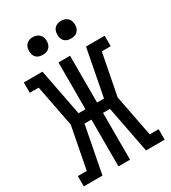

<svg xmlns="http://www.w3.org/2000/svg" viewBox="-224 -1062 1048 1176"><g transform="rotate(-30 300.0 -474.0)"><path d="M14 0V-73H77L134 -368L77 -662H14V-735H146L210 -404H259V-735H341V-404H390L454 -735H586V-661H523L466 -368L523 -74H586V0H454L390 -331H341V0H259V-331H210L146 0ZM400 -823Q387 -823 375 -826.5Q363 -830 354 -839Q345 -848 341.5 -860Q338 -872 338 -885Q338 -898 341.5 -910Q345 -922 354 -931Q363 -940 375 -944Q387 -948 400 -948Q413 -948 425 -944Q437 -940 446 -931Q455 -922 459 -910Q463 -898 463 -885Q463 -872 459 -860Q455 -848 446 -839Q437 -830 425 -826.5Q413 -823 400 -823ZM200 -823Q187 -823 175 -826.5Q163 -830 154 -839Q145 -848 141.5 -860Q138 -872 138 -885Q138 -898 141.5 -910Q145 -922 154 -931Q163 -940 175 -944Q187 -948 200 -948Q213 -948 225 -944Q237 -940 246 -931Q255 -922 259 -910Q263 -898 263 -885Q263 -872 259 -860Q255 -848 246 -839Q237 -830 225 -826.5Q213 -823 200 -823Z"/></g></svg>

Font: Iosevka Curly Slab Extended
Style: Regular
Weight: 400
Width: 7
Monospace: yes
Designer: Belleve Invis
Foundry: Belleve Invis
Version: Version 11.1.0; ttfautohint (v1.8.3)